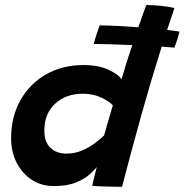

<svg xmlns="http://www.w3.org/2000/svg" viewBox="-20 -737 730 760"><path d="M345 -1.5Q346.5 -9 350 -23.5Q353.5 -38 357.2 -52.5Q361 -67 363 -75.5Q355 -65.5 335.5 -47.5Q316 -29.5 281.2 -15Q246.5 -0.5 192.5 -0.5Q144 -0.5 106 -25.2Q68 -50 46 -92.8Q24 -135.5 24 -190Q24 -275 60.8 -340.2Q97.5 -405.5 162.2 -442.5Q227 -479.5 311 -479.5Q371 -479.5 411 -460.2Q451 -441 461 -423Q468.5 -450 479.8 -485.8Q491 -521.5 503.5 -558.5Q458 -560.5 417.5 -561.8Q377 -563 351 -563Q357 -586 364.2 -607.2Q371.5 -628.5 374.5 -636.5Q399 -636.5 440.8 -634.5Q482.5 -632.5 527.5 -629Q538 -659 546.2 -682.2Q554.5 -705.5 559 -717Q585 -717 616.5 -714Q648 -711 670.5 -705Q656 -662.5 641.5 -618.5Q673.5 -615 690.5 -612Q683 -581 670.5 -548.5Q648 -550.5 620 -552.5Q577.5 -417.5 539.2 -280.5Q501 -143.5 463 2.5Q451.5 2.5 428.5 2Q405.5 1.5 381.8 0.8Q358 0 345 -1.5ZM242.5 -129Q276.5 -129 305.5 -141.5Q334.5 -154 356.8 -171Q379 -188 392 -201Q396 -215.5 403 -239.2Q410 -263 416.5 -285.8Q423 -308.5 426.5 -320Q414 -335 381.5 -350.5Q349 -366 308 -366Q241.5 -366 198.5 -326.8Q155.5 -287.5 155.5 -221Q155.5 -174.5 179.8 -151.8Q204 -129 242.5 -129Z"/></svg>

Font: Grandstander SemiBold
Style: Italic
Weight: 600
Italic angle: -15°
Designer: Tyler Finck
Foundry: Etcetera Type Co
Version: Version 1.200; ttfautohint (v1.8.3)